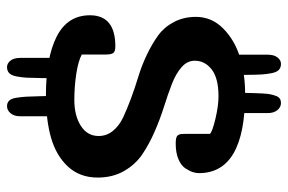

<svg xmlns="http://www.w3.org/2000/svg" viewBox="-152 -628 793 528"><g transform="rotate(90 244.0 -363.5)"><path d="M138.7 -116.2 195.3 -117.2Q194.3 -102.5 194.1 -77.6Q193.8 -52.7 193.1 -40.3Q192.4 -27.8 189.7 -13.4Q187 1 180.7 7.1Q174.3 13.2 164.1 13.2Q153.8 13.2 146.2 3.7Q138.7 -5.9 138.7 -23.4ZM242.7 -116.7H299.3V-23.4Q299.3 -6.3 291 3.4Q282.7 13.2 271.5 13.2Q262.2 13.2 256.3 7.3Q250.5 1.5 248.3 -12.7Q246.1 -26.9 245.4 -39.1Q244.6 -51.3 244.1 -76.4Q243.7 -101.6 242.7 -116.7ZM186.5 -609.9 129.9 -610.8V-703.6Q129.9 -721.2 137.5 -730.7Q145 -740.2 155.3 -740.2Q165.5 -740.2 171.9 -734.1Q178.2 -728 180.9 -713.6Q183.6 -699.2 184.3 -686.5Q185.1 -673.8 185.3 -649.2Q185.5 -624.5 186.5 -609.9ZM290.5 -610.4H233.9Q234.4 -623 234.9 -639.6Q235.4 -656.2 235.6 -667.5Q235.8 -678.7 236.6 -691.2Q237.3 -703.6 239 -711.7Q240.7 -719.7 243.4 -726.8Q246.1 -733.9 251 -737.1Q255.9 -740.2 262.7 -740.2Q273.9 -740.2 282.2 -730.5Q290.5 -720.7 290.5 -703.6ZM467.8 -236.3Q467.8 -187 437.7 -154.5Q407.7 -122.1 358.4 -107.9Q309.1 -93.8 241.7 -93.8Q138.2 -93.8 79.8 -123.5Q21.5 -153.3 21.5 -214.8Q21.5 -284.7 106.9 -284.7Q120.6 -284.7 125 -279.3Q129.4 -273.9 129.4 -258.8V-192.4Q147.5 -182.6 182.9 -177.2Q218.3 -171.9 254.4 -171.9Q297.4 -171.9 325.4 -189.7Q353.5 -207.5 353.5 -238.8Q353.5 -260.7 339.4 -278.1Q325.2 -295.4 302.2 -306.2Q279.3 -316.9 249.8 -327.9Q220.2 -338.9 189.7 -348.1Q159.2 -357.4 129.6 -371.6Q100.1 -385.7 77.1 -402.3Q54.2 -418.9 40 -445.8Q25.9 -472.7 25.9 -506.3Q25.9 -549.8 58.1 -581.5Q90.3 -613.3 137 -627.4Q183.6 -641.6 236.8 -641.6Q455.6 -641.6 455.6 -514.6Q455.6 -506.8 452.9 -498Q450.2 -489.3 442.6 -477.5Q435.1 -465.8 417.5 -458.3Q399.9 -450.7 374.5 -450.7Q364.7 -450.7 359.1 -452.1Q353.5 -453.6 351.1 -457.5Q348.6 -461.4 348.1 -465.1Q347.7 -468.8 347.7 -476.6V-544.9Q340.8 -551.8 305.4 -560.1Q270 -568.4 244.6 -568.4Q194.8 -568.4 170.7 -549.8Q146.5 -531.2 146.5 -502.9Q146.5 -482.4 164.3 -466.8Q182.1 -451.2 210.4 -440.2Q238.8 -429.2 272.9 -418.5Q307.1 -407.7 341.3 -392.8Q375.5 -377.9 403.8 -358.9Q432.1 -339.8 450 -308.3Q467.8 -276.9 467.8 -236.3Z"/></g></svg>

Font: Coustard
Style: Regular
Weight: 400
Foundry: vernon adams
Version: Version 1.000